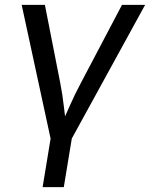

<svg xmlns="http://www.w3.org/2000/svg" viewBox="-20 -559 612 783"><path d="M187 9.3 68.4 -539.1H163.1L225.6 -221.2Q234.9 -173.8 240.2 -126.7Q245.6 -79.6 252 -35.2H222.2Q243.7 -79.6 264.2 -126.7Q284.7 -173.8 310.1 -221.2L477.5 -539.1H571.8L271 9.3ZM153.8 204.1 188 -3.9H274.4L240.2 204.1Z"/></svg>

Font: Inter 18pt
Style: Italic
Weight: 400
Italic angle: -9.3988°
Designer: Rasmus Andersson
Foundry: rsms
Version: Version 4.001;git-66647c0bb